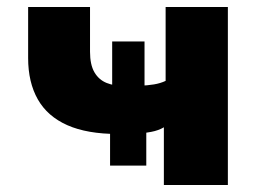

<svg xmlns="http://www.w3.org/2000/svg" viewBox="-20 -526 737 546"><path d="M446 0V-164Q431 -155 410 -151Q389 -147 367 -145L396 -173V-55H293V-173L315 -145Q228 -145 171.5 -170Q115 -195 87.5 -243.5Q60 -292 60 -361V-506H236V-379Q236 -342 248.5 -320.5Q261 -299 283.5 -290Q306 -281 336 -282L299 -265V-408H391V-265L375 -282Q400 -283 418 -286Q436 -289 451 -296V-506H628V0Z"/></svg>

Font: Nunito Sans 7pt SemiCondensed Black
Style: Regular
Weight: 900
Width: 4
Designer: Vernon Adams
Foundry: Vernon Adams
Version: Version 3.101;gftools[0.9.27]